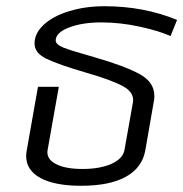

<svg xmlns="http://www.w3.org/2000/svg" viewBox="-20 -587 589 617"><path d="M64 -86Q64 -92 66 -104L102 -308H169L133 -105Q128 -77 158.5 -60.5Q189 -44 245 -44Q301 -44 338 -60.5Q375 -77 380 -105L407 -257Q413 -289 376 -309.5Q339 -330 255 -354Q166 -380 128.5 -398.5Q91 -417 91 -447Q91 -480 120.5 -507.5Q150 -535 202 -551Q254 -567 316 -567Q442 -567 549 -523L528 -471Q494 -487 430.5 -501Q367 -515 306 -515Q244 -515 201.5 -498.5Q159 -482 159 -457Q159 -444 184 -434Q209 -424 284 -403Q381 -375 428.5 -349Q476 -323 476 -279Q476 -270 475 -265L447 -104Q437 -48 384.5 -19Q332 10 241 10Q156 10 110 -15Q64 -40 64 -86Z"/></svg>

Font: KoHo
Style: Italic
Weight: 400
Italic angle: -10°
Designer: Cadson Demak & Katatrad Team
Foundry: Cadson Demak Co.,Ltd.
Version: Version 1.000